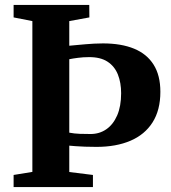

<svg xmlns="http://www.w3.org/2000/svg" viewBox="-20 -763 698 783"><path d="M112 -62V-677L35.5 -692V-743H344L344.5 -692L262.5 -677V-576.5Q278.5 -578 294.8 -579.5Q311 -581 328.2 -582.5Q345.5 -584 363.5 -585Q381.5 -586 400 -586Q474.5 -586 526.8 -564.5Q579 -543 606.5 -499.2Q634 -455.5 634 -388.5Q634 -314 602.2 -264Q570.5 -214 512 -189Q453.5 -164 373.5 -164Q347.5 -164 326.5 -164.8Q305.5 -165.5 289.5 -166.8Q273.5 -168 262.5 -169V-61.5L359 -49.5V0H35.5V-49.5ZM349.5 -216.5Q385.5 -216.5 413.5 -235.8Q441.5 -255 457.8 -292.2Q474 -329.5 474 -383Q474 -425.5 460.8 -459Q447.5 -492.5 418.5 -511.5Q389.5 -530.5 342 -530Q319.5 -530 298.2 -527.2Q277 -524.5 262.5 -521.5V-222Q283 -218 306 -217.2Q329 -216.5 349.5 -216.5Z"/></svg>

Font: Merriweather 48pt
Style: Bold
Weight: 700
Version: Version 2.100